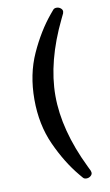

<svg xmlns="http://www.w3.org/2000/svg" viewBox="-99 -811 578 1008"><g transform="rotate(-10 189.5 -307.0)"><path d="M80 -307Q80 -441 129 -549Q178 -657 243 -735L259 -754Q265 -762 278 -762Q290 -762 299.5 -754.5Q309 -747 309 -737Q308 -732 307 -727L294 -700Q192 -490 192 -307Q192 -124 294 86L307 113Q308 118 309 123Q309 133 299.5 140.5Q290 148 278 148Q265 148 259 140L243 121Q178 43 129 -65Q80 -173 80 -307Z"/></g></svg>

Font: Marmelad for Arash.Academy
Style: Regular
Weight: 400
Designer: Manvel Shmavonyan
Foundry: Cyreal
Version: Version 1.110;Glyphs 3.2 (3202)